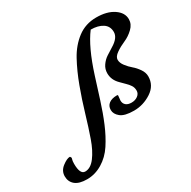

<svg xmlns="http://www.w3.org/2000/svg" viewBox="-520 -926 1400 1404"><g transform="rotate(-30 180.5 -224.0)"><path d="M324 -144 320 -105Q320 -80 336.5 -65.5Q353 -51 384 -51Q415 -51 437 -67.5Q459 -84 459 -109.5Q459 -135 446.5 -154Q434 -173 416 -190Q398 -207 380 -226Q336 -269 336 -325Q336 -361 356 -390Q376 -419 404 -437.5Q432 -456 460 -473Q529 -514 529 -563.5Q529 -613 490.5 -638Q452 -663 391 -663Q314 -562 249 -358Q222 -273 193 -181Q164 -89 130.5 -9.5Q97 70 55 134Q13 198 -48.5 235Q-110 272 -177.5 272Q-245 272 -277.5 244.5Q-310 217 -310 171.5Q-310 126 -271 96Q-232 66 -207 66Q-205 66 -201.5 72Q-198 78 -198 79.5Q-198 81 -200 87Q-205 102 -205 126Q-205 216 -162 216Q-116 216 -77 164.5Q-38 113 -9 30.5Q20 -52 49.5 -152Q79 -252 116 -352Q153 -452 198 -534.5Q243 -617 311 -668.5Q379 -720 469.5 -720Q560 -720 615.5 -682.5Q671 -645 671 -590Q671 -548 636.5 -515Q602 -482 561 -464.5Q520 -447 485.5 -423Q451 -399 451 -373Q451 -347 472 -319.5Q493 -292 518 -271Q543 -250 564 -219.5Q585 -189 585 -157Q585 -80 517 -35.5Q449 9 370 9Q291 9 257.5 -18.5Q224 -46 224 -80Q224 -114 248.5 -132.5Q273 -151 317 -151Q324 -151 324 -144Z"/></g></svg>

Font: Clara
Style: Regular
Weight: 400
Designer: Proyecto DEMO
Foundry: Proyecto DEMO
Version: Version 1.002